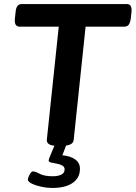

<svg xmlns="http://www.w3.org/2000/svg" viewBox="-20 -720 672 951"><path d="M261 2Q210 2 212 -28L271 -588H77Q49 -588 54 -630L57 -658Q59 -681 66.5 -690.5Q74 -700 89 -700H608Q636 -700 631 -658L628 -630Q625 -607 617.5 -597.5Q610 -588 596 -588H404L345 -27Q342 2 289 2ZM238 211Q213 211 185 205Q157 199 137.5 189.5Q118 180 118 169Q118 164 122 154.5Q126 145 131.5 137Q137 129 143 129Q155 129 177 141Q199 153 242 153Q267 153 283.5 145Q300 137 300 119Q300 106 288 99.5Q276 93 260.5 90.5Q245 88 233 85Q221 82 221 75Q221 72 223 66Q225 60 232 43.5Q239 27 254 -9H311L289 49Q330 53 353 70Q376 87 376 116Q376 161 340 186Q304 211 238 211Z"/></svg>

Font: Asap Semi Expanded Semi Expanded SemiBold
Style: Italic
Weight: 600
Width: 6
Italic angle: -6°
Designer: Pablo Cosgaya
Foundry: Omnibus-Type
Version: Version 3.001; ttfautohint (v1.8.4.7-5d5b)